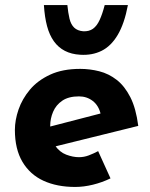

<svg xmlns="http://www.w3.org/2000/svg" viewBox="-20 -730 595 761"><path d="M293 -107Q313 -107 331.5 -114Q350 -121 369 -131L418 -23Q385 -7 348.5 2Q312 11 278 11Q206 11 152.5 -13.5Q99 -38 69 -88.5Q39 -139 39 -215Q39 -254 53.5 -296Q68 -338 98.5 -374.5Q129 -411 178.5 -434Q228 -457 298 -457Q336 -457 373.5 -447.5Q411 -438 442.5 -413.5Q474 -389 496.5 -345Q519 -301 528 -231L176 -144L154 -222L428 -293L379 -278Q371 -312 347.5 -330Q324 -348 293 -348Q252 -348 227 -331Q202 -314 190.5 -287Q179 -260 179 -231Q179 -181 197.5 -154Q216 -127 242.5 -117Q269 -107 293 -107ZM298 -513Q263 -515 237 -528.5Q211 -542 193.5 -566.5Q176 -591 166.5 -626.5Q157 -662 154 -710H247Q250 -679 255.5 -656Q261 -633 274 -620.5Q287 -608 310 -606Q333 -605 348.5 -616Q364 -627 375 -651Q386 -675 395 -710H487Q473 -636 446.5 -591.5Q420 -547 382.5 -528.5Q345 -510 298 -513Z"/></svg>

Font: Josefin Sans Thin
Style: Bold Italic
Weight: 700
Italic angle: -7°
Version: Version 2.000